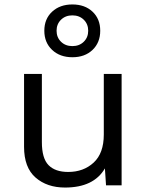

<svg xmlns="http://www.w3.org/2000/svg" viewBox="-20 -832 659 862"><path d="M395.5 -608Q361 -575 305 -575Q249 -575 214 -608Q179 -641 179 -694Q179 -747 214 -779.5Q249 -812 305 -812Q361 -812 395.5 -779.5Q430 -747 430 -694Q430 -641 395.5 -608ZM356 -743.5Q336 -763 305 -763Q274 -763 254 -743.5Q234 -724 234 -694Q234 -664 254 -644.5Q274 -625 305 -625Q336 -625 356 -644.5Q376 -664 376 -694Q376 -724 356 -743.5ZM446 -500H526V0H456L451 -76Q401 10 272 10Q191 10 139.5 -35Q88 -80 88 -173V-500H168V-194Q168 -121 198 -90.5Q228 -60 286 -60Q355 -60 400.5 -102Q446 -144 446 -228Z"/></svg>

Font: Work Sans
Style: Regular
Weight: 400
Designer: Wei Huang
Foundry: Wei Huang
Version: Version 1.032;PS 001.032;hotconv 1.0.70;makeotf.lib2.5.58329